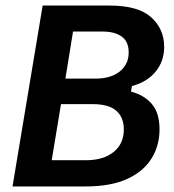

<svg xmlns="http://www.w3.org/2000/svg" viewBox="-20 -670 626 690"><path d="M25 0 133.3 -650H374.2Q476.7 -650 523.3 -607.9Q570 -565.8 570 -501.7Q570 -450 539.2 -412.5Q508.3 -375 454.2 -360.8L450.8 -340.8Q498.3 -328.3 525.8 -296.2Q553.3 -264.2 553.3 -205Q553.3 -145.8 523.8 -99.2Q494.2 -52.5 435.4 -26.2Q376.7 0 288.3 0ZM165.8 -94.2H288.3Q351.7 -94.2 388.3 -123.8Q425 -153.3 425 -205Q425 -248.3 397.9 -272.1Q370.8 -295.8 312.5 -295.8H199.2ZM215 -387.5H323.3Q349.2 -387.5 370.4 -393.3Q391.7 -399.2 407.9 -411.2Q424.2 -423.3 433.3 -440.8Q442.5 -458.3 442.5 -481.7Q442.5 -507.5 431.7 -523.8Q420.8 -540 399.6 -548.3Q378.3 -556.7 348.3 -556.7H242.5Z"/></svg>

Font: Familjen Grotesk SemiBold
Style: Italic
Weight: 600
Italic angle: -9.46201°
Designer: Anders Wikstroem, Jonas Baeckman, Matilda Gysing, Kristian Moeller
Foundry: Familjen STHLM AB
Version: Version 2.002